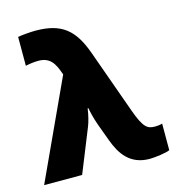

<svg xmlns="http://www.w3.org/2000/svg" viewBox="-114 -863 893 971"><g transform="rotate(-15 333.0 -378.0)"><path d="M0 0H199L290 -226C299 -247 309 -286 313 -318H317C321 -296 328 -265 342 -225L376 -133C403 -60 447 10 551 10C577 10 640 2 657 -7V-146C642 -142 630 -141 620 -141C581 -141 560 -150 524 -251L404 -586C358 -713 296 -766 159 -766C135 -766 85 -762 67 -758V-607C88 -612 115 -615 134 -615C172 -615 207 -603 231 -535L238 -516Z"/></g></svg>

Font: Noto Sans UI Black
Style: Regular
Weight: 900
Designer: Monotype Design Team
Foundry: Monotype Imaging Inc.
Version: Version 1.901